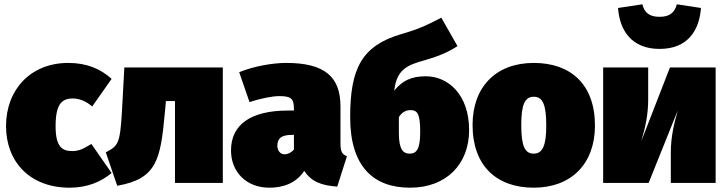

<svg xmlns="http://www.w3.org/2000/svg" viewBox="-20 -849 3371 891"><path d="M297 -557C122 -557 8 -433 8 -264C8 -98 119 22 303 22C387 22 449 -6 498 -46L404 -181C367 -158 346 -148 316 -148C272 -148 238 -163 238 -263C238 -365 266 -392 318 -392C347 -392 377 -381 408 -355L498 -483C447 -529 383 -557 297 -557Z M557 -536 546 -333C537 -179 528 -173 471 -142L524 13C708 -19 725 -108 745 -326L750 -380H792V0H1014V-536Z M1560 -184V-355C1560 -492 1488 -557 1308 -557C1246 -557 1158 -542 1090 -514L1138 -375C1191 -393 1246 -403 1275 -403C1331 -403 1344 -392 1344 -343V-336H1316C1143 -336 1052 -270 1052 -151C1052 -51 1123 22 1230 22C1290 22 1352 4 1392 -56C1425 -5 1474 12 1545 17L1590 -124C1566 -133 1560 -148 1560 -184ZM1300 -133C1281 -133 1267 -150 1267 -173C1267 -208 1288 -223 1334 -223H1344V-155C1334 -143 1318 -133 1300 -133Z M1956 -495C1887 -495 1847 -474 1809 -428C1820 -507 1848 -538 1922 -561C2001 -584 2046 -598 2103 -635L2028 -767C1962 -733 1932 -717 1843 -691C1659 -637 1605 -532 1605 -305C1605 -75 1714 22 1883 22C2051 22 2157 -87 2157 -245C2157 -411 2059 -495 1956 -495ZM1881 -136C1852 -136 1831 -154 1831 -231V-305C1843 -327 1864 -338 1884 -338C1915 -338 1930 -325 1930 -238C1930 -160 1915 -136 1881 -136Z M2457 -557C2282 -557 2173 -446 2173 -269C2173 -79 2285 22 2457 22C2632 22 2741 -90 2741 -266C2741 -457 2629 -557 2457 -557ZM2457 -400C2498 -400 2515 -365 2515 -266C2515 -174 2498 -136 2457 -136C2416 -136 2399 -170 2399 -269C2399 -362 2415 -400 2457 -400Z M3041 -622C3170 -622 3225 -706 3233 -812L3121 -829C3110 -788 3085 -771 3041 -771C2996 -771 2971 -788 2961 -829L2848 -812C2856 -706 2912 -622 3041 -622ZM3301 -536H3089L2956 -194C2975 -259 2988 -317 2988 -388V-536H2779V0H2990L3125 -336C3107 -271 3093 -212 3093 -142V0H3301Z"/></svg>

Font: Fira Sans Ultra
Style: Regular
Weight: 950
Designer: Carrois Corporate & Edenspiekermann AG
Foundry: Carrois Corporate GbR & Edenspiekermann AG
Version: Version 4.203;PS 004.203;hotconv 1.0.88;makeotf.lib2.5.64775